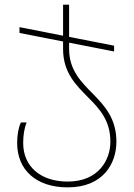

<svg xmlns="http://www.w3.org/2000/svg" viewBox="-20 -558 576 828"><path d="M278 -347V-374L472 -336V-361L278 -399V-538H252V-404L64 -441V-416L252 -379V-347C252 -244 308 -191 361 -137C410 -88 456 -38 456 53C456 133 404 225 272 225C155 225 80 160 80 59C80 28 84 -4 95 -30H70C59 -5 54 24 54 59C54 174 135 250 272 250C424 250 482 148 482 53C482 -46 432 -101 382 -152C330 -205 278 -255 278 -347Z"/></svg>

Font: Noto Sans Georgian Thin
Style: Regular
Weight: 100
Designer: Monotype Design Team, Akaki Razmadze
Foundry: Google LLC
Version: Version 2.005